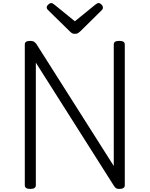

<svg xmlns="http://www.w3.org/2000/svg" viewBox="-20 -1220 977 1254"><path d="M178 14Q142 14 142 -10V-930Q142 -942 151 -947.5Q160 -953 178 -953Q193 -953 201.5 -948Q210 -943 218 -932L723 -136V-930Q723 -942 732 -947.5Q741 -953 759 -953Q795 -953 795 -930V-10Q795 2 786 8Q777 14 760 14Q746 14 739 10Q732 6 723 -8L214 -811V-10Q214 2 205 8Q196 14 178 14ZM624 -1200Q633 -1200 642.5 -1190.5Q652 -1181 652 -1171Q652 -1169 651.5 -1165.5Q651 -1162 647 -1156L504 -1015Q497 -1010 490.5 -1004.5Q484 -999 469 -999Q455 -999 448 -1004.5Q441 -1010 436 -1015L291 -1157Q287 -1162 286 -1165.5Q285 -1169 285 -1171Q285 -1181 295.5 -1190.5Q306 -1200 314 -1200Q320 -1200 324.5 -1197Q329 -1194 335 -1190L469 -1081L603 -1190Q609 -1194 613.5 -1197Q618 -1200 624 -1200Z"/></svg>

Font: Playwrite US Modern Light
Style: Regular
Weight: 300
Designer: Veronika Burian, José Scaglione
Foundry: TypeTogether
Version: Version 1.003